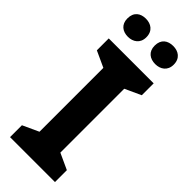

<svg xmlns="http://www.w3.org/2000/svg" viewBox="-297 -951 982 982"><g transform="rotate(45 194.5 -460.0)"><path d="M27 -854C27 -810 57 -789 95 -789C132 -789 164 -810 164 -854C164 -900 132 -920 95 -920C57 -920 27 -900 27 -854ZM224 -854C224 -810 254 -789 293 -789C330 -789 362 -810 362 -854C362 -900 330 -920 293 -920C254 -920 224 -900 224 -854ZM357 0V-86L270 -126V-588L357 -628V-714H32V-628L119 -588V-126L32 -86V0Z"/></g></svg>

Font: Noto Sans Adlam
Style: Bold
Weight: 700
Designer: Mark Jamra, Neil Patel
Foundry: JamraPatel LLC
Version: Version 3.001